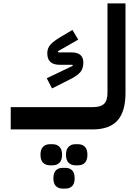

<svg xmlns="http://www.w3.org/2000/svg" viewBox="-20 -761 823 1129"><path d="M43 -131H524Q572 -131 592 -150.5Q612 -170 612 -215V-741H718V-215Q718 -105 671 -52.5Q624 0 524 0H43ZM255 -301 408 -374 406 -380H331Q258 -380 258 -448Q258 -479 278.5 -500.5Q299 -522 342 -547L406 -585L440 -528L321 -460L323 -453H400Q470 -453 470 -393Q470 -358 452.5 -337Q435 -316 393 -295L286 -241ZM422 211Q399 211 383.5 196Q368 181 368 149Q368 117 383.5 102Q399 87 422 87H440Q464 87 479 102Q494 117 494 149Q494 181 479 196Q464 211 440 211ZM348 348Q324 348 309 333.5Q294 319 294 287Q294 255 309 240.5Q324 226 348 226H365Q389 226 404 240.5Q419 255 419 287Q419 319 404 333.5Q389 348 365 348ZM273 211Q249 211 233.5 196Q218 181 218 149Q218 117 233.5 102Q249 87 273 87H290Q314 87 329.5 102Q345 117 345 149Q345 181 329.5 196Q314 211 290 211Z"/></svg>

Font: IBM Plex Arabic SemiBold
Style: Regular
Weight: 600
Designer: Mike Abbink, Paul van der Laan, Pieter van Rosmalen, Wael Morcos, Khajak Apelian
Foundry: Bold Monday
Version: Version 1.0